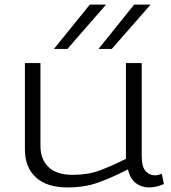

<svg xmlns="http://www.w3.org/2000/svg" viewBox="-20 -810 746 840"><path d="M275 10Q185 10 137 -34Q89 -78 89 -156V-534H157V-171Q157 -113 192.5 -79Q228 -45 299 -45Q364 -45 416.5 -64.5Q469 -84 531 -115V-534H600V-129Q600 -80 617 -61.5Q634 -43 657 -43Q673 -43 688 -50L697 -5Q666 10 631 10Q599 10 574 -9Q549 -28 540 -69Q472 -34 411.5 -12Q351 10 275 10ZM411 -596 567 -790H639L469 -596ZM216 -596 373 -790H444L275 -596Z"/></svg>

Font: Georama Extended Light
Style: Regular
Weight: 300
Width: 7
Designer: Jean-Baptiste Levee
Foundry: Production Type
Version: Version 1.000